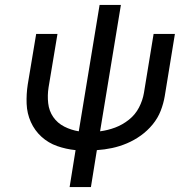

<svg xmlns="http://www.w3.org/2000/svg" viewBox="-20 -755 760 775"><path d="M261 0H347L371 -149Q402 -151 432.5 -157.5Q463 -164 492.5 -176.5Q522 -189 548.5 -208Q575 -227 596 -252.5Q617 -278 628.5 -307.5Q640 -337 645 -367L686 -618H600L561 -380Q556 -350 541 -321Q526 -292 500 -271.5Q474 -251 444.5 -240Q415 -229 384 -225L468 -735H382L298 -225Q267 -230 239.5 -244Q212 -258 195 -282.5Q178 -307 174.5 -338.5Q171 -370 176 -402L212 -618H126L92 -414Q86 -375 87.5 -336Q89 -297 104.5 -262.5Q120 -228 147.5 -203Q175 -178 210.5 -165.5Q246 -153 285 -149Z"/></svg>

Font: Iosevka Sparkle
Style: Italic
Weight: 400
Italic angle: -9°
Designer: Belleve Invis
Foundry: Belleve Invis
Version: Version 4.5.0; ttfautohint (v1.8.3)